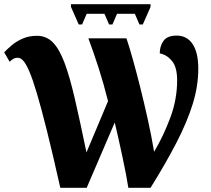

<svg xmlns="http://www.w3.org/2000/svg" viewBox="-27 -897 1007 917"><path d="M349 -780 312 -864V-877H692V-864L655 -780H639L617 -831H532L510 -780H494L472 -831H387L365 -780ZM261 0Q225 -161 197.5 -271Q170 -381 149.5 -450Q129 -519 113 -556Q97 -593 84 -607Q71 -621 59 -621Q44 -621 35 -615Q26 -609 19 -602L-7 -647Q8 -663 30 -681.5Q52 -700 82 -713Q112 -726 150 -726Q194 -726 225 -695Q256 -664 281 -597.5Q306 -531 330.5 -425Q355 -319 386 -169L489 -414Q468 -498 444 -572.5Q420 -647 395 -714H577Q591 -672 608 -611.5Q625 -551 643 -479Q661 -407 678.5 -328.5Q696 -250 709 -172Q753 -246 786 -334Q819 -422 819 -513Q819 -577 794 -606.5Q769 -636 736 -642Q736 -677 754 -702Q772 -727 817 -727Q866 -727 893 -686.5Q920 -646 920 -569Q920 -486 893.5 -400.5Q867 -315 816.5 -217Q766 -119 692 0H586Q582 -27 574.5 -66Q567 -105 557.5 -149.5Q548 -194 538.5 -236.5Q529 -279 521 -312L387 0Z"/></svg>

Font: Noto Serif SemiCondensed ExtraBold
Style: Regular
Weight: 800
Width: 4
Designer: Monotype Design Team
Foundry: Monotype Imaging Inc.
Version: Version 2.015